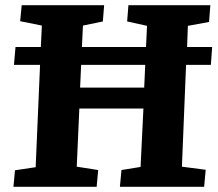

<svg xmlns="http://www.w3.org/2000/svg" viewBox="-20 -723 842 743"><path d="M32 0 38 -64 118 -76 135 -472H34L40 -541H138L142 -624L58 -641L64 -703H383L378 -640L301 -624L297 -541H545L549 -623L472 -640L477 -703H794L789 -638L707 -623L704 -541H801L796 -472H700L684 -78L776 -66L770 0H444L450 -65L524 -77L535 -303H287L277 -78L360 -65L354 0ZM290 -384H538L542 -472H294Z"/></svg>

Font: Literata 18pt
Style: Bold Italic
Weight: 700
Italic angle: -2°
Designer: Latin by Veronika Burian and Jose Scaglione. Greek by Irene Vlachou. Cyrillic by Vera Evstafieva
Foundry: TypeTogether
Version: Version 3.103;gftools[0.9.29]